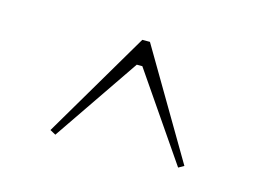

<svg xmlns="http://www.w3.org/2000/svg" viewBox="-45 -781 494 360"><g transform="rotate(15 201.5 -601.0)"><path d="M331.3 -500 320.7 -494 206.7 -660.3H195.9L82.4 -494L71.3 -500L193.9 -708H208.7Z"/></g></svg>

Font: Kalnia Glaze Thin
Style: Regular
Weight: 100
Version: Version 1.110